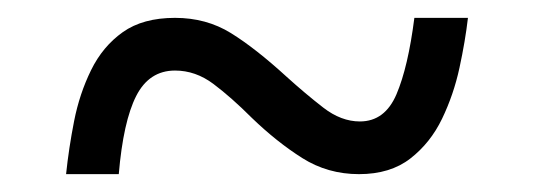

<svg xmlns="http://www.w3.org/2000/svg" viewBox="-20 -464 599 215"><path d="M54 -269Q57 -298 63 -328.5Q69 -359 82 -385.5Q95 -412 117.5 -428Q140 -444 176 -444Q211 -444 238.5 -427Q266 -410 301 -378Q322 -359 342 -343.5Q362 -328 383 -328Q411 -328 424 -358.5Q437 -389 444 -444H504Q501 -418 494.5 -388Q488 -358 475 -331Q462 -304 439.5 -286.5Q417 -269 382 -269Q347 -269 318.5 -287Q290 -305 262 -332Q239 -355 219 -370Q199 -385 176 -385Q147 -385 132.5 -356.5Q118 -328 113 -269Z"/></svg>

Font: Noto Serif Makasar
Style: Regular
Weight: 400
Designer: Sérgio Martins
Version: Version 1.001; ttfautohint (v1.8.4.7-5d5b)